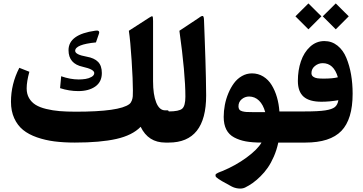

<svg xmlns="http://www.w3.org/2000/svg" viewBox="-20 -825 2098 1111"><path d="M435.1 -365.2Q455.6 -365.2 474.9 -368.2Q494.1 -371.1 509.8 -380.1Q525.4 -389.2 525.4 -402.3Q525.4 -423.8 459 -438.5Q376.5 -456.1 376.5 -534.7Q376.5 -626 531.7 -647.5Q544.4 -649.9 550.3 -645.5Q556.2 -641.1 552.7 -630.4L535.2 -579.6Q415 -567.9 415 -530.8Q415 -508.8 481.4 -497.1Q525.9 -489.3 547.6 -466.8Q569.3 -444.3 569.3 -402.3Q569.3 -351.1 531.5 -324.5Q493.7 -297.9 433.1 -297.9Q380.4 -297.9 327.6 -314.9L334 -383.8Q387.2 -365.2 435.1 -365.2ZM749 -301.8Q749 -360.8 741.7 -474.6Q734.4 -588.4 725.6 -647L843.8 -723.1Q858.9 -733.4 862.3 -730.2Q865.7 -727.1 865.7 -703.6V-355Q865.7 -277.8 883.8 -232.2Q901.9 -186.5 935.5 -186.5H950.2Q956.5 -187 959.5 -169.2Q962.4 -151.4 962.4 -115.7V-69.3Q962.4 0 950.2 0H937Q837.9 0 793.9 -91.3Q746.1 -42 653.3 -21Q560.5 0 413.1 0Q348.1 0 294.9 -6.8Q241.7 -13.7 193.8 -30.3Q146 -46.9 113.5 -73.2Q81.1 -99.6 62.3 -140.9Q43.5 -182.1 43.5 -236.3Q43.5 -338.9 91.8 -432.6L149.9 -409.7Q134.3 -353 134.3 -313.5Q134.3 -281.2 148.2 -257.3Q162.1 -233.4 186 -218.5Q210 -203.6 247.1 -194.6Q284.2 -185.5 325 -182.1Q365.7 -178.7 418.9 -178.7Q671.4 -178.7 728.5 -222.7Q737.8 -230 742.7 -243.2Q747.6 -256.3 748.3 -268.1Q749 -279.8 749 -301.8Z M945.3 -180.2H956.1Q1016.1 -180.2 1034.4 -196.3Q1052.7 -212.4 1052.7 -265.6Q1052.7 -399.4 1018.1 -647L1129.9 -721.2Q1147 -734.4 1153.6 -732.4Q1160.2 -730.5 1160.6 -705.1Q1161.6 -673.3 1164.6 -597.7Q1167.5 -522 1168.7 -478.5Q1169.9 -435.1 1171.4 -375.7Q1172.9 -316.4 1172.9 -272.9Q1172.9 0 956.5 0H945.3Q918.5 0 918.5 -75.2V-109.4Q918.5 -180.2 945.3 -180.2Z M1439.5 -176.3Q1439.5 -176.3 1514.6 -176.3Q1502.9 -219.2 1479 -242.7Q1455.1 -266.1 1421.4 -266.6Q1396.5 -266.1 1378.2 -250.5Q1359.9 -234.9 1359.9 -209.5Q1359.9 -198.2 1365 -191.2Q1370.1 -184.1 1382.3 -180.9Q1394.5 -177.7 1406.5 -177Q1418.5 -176.3 1439.5 -176.3ZM1267.1 164.6Q1343.8 132.8 1407 86.4Q1470.2 40 1493.2 0Q1440.4 0 1402.8 -6.8Q1365.2 -13.7 1335 -29.8Q1304.7 -45.9 1289.6 -75.4Q1274.4 -105 1274.4 -148.4Q1274.4 -182.6 1281 -217.5Q1287.6 -252.4 1301.3 -285.2Q1314.9 -317.9 1334 -343.8Q1353 -369.6 1380.1 -385Q1407.2 -400.4 1438 -400.4Q1474.1 -400.4 1503.7 -382.1Q1533.2 -363.8 1552.2 -332.5Q1571.3 -301.3 1582.5 -262.5Q1593.8 -223.6 1596.7 -180.2H1644Q1656.2 -180.2 1656.2 -115.7V-69.3Q1656.2 0 1644 0H1590.3Q1581.1 43 1564.7 80.6Q1548.3 118.2 1529.3 145.5Q1510.3 172.9 1486.8 195.8Q1463.4 218.8 1442.1 233.9Q1420.9 249 1397.9 260.3Q1381.3 268.1 1359.4 265.6Q1337.4 263.2 1319.3 253.4L1266.1 224.1Q1253.4 216.8 1244.9 210.9Q1236.3 205.1 1231.7 200.7Q1227.1 196.3 1227.1 191.9Q1227.1 187.5 1227.5 185.1Q1228 182.6 1233.9 179.2Q1239.7 175.8 1242.7 174.3Q1245.6 172.9 1254.9 169.2Q1264.2 165.5 1267.1 164.6Z M1922.9 -805.2 1998 -730.5 1922.9 -655.3 1847.7 -730.5ZM1764.6 -805.2 1839.8 -730.5 1764.6 -655.3 1689.5 -730.5ZM1637.2 -180.2H1744.6Q1822.8 -180.2 1862.1 -186.3Q1901.4 -192.4 1917.5 -205.3Q1933.6 -218.3 1938 -245.1Q1886.2 -236.3 1840.3 -236.3Q1770 -236.3 1736.8 -265.6Q1703.6 -294.9 1703.6 -356.9Q1703.6 -418.5 1721.2 -470.2Q1738.8 -522 1774.4 -554.7Q1810.1 -587.4 1856.9 -587.4Q1899.9 -587.4 1932.9 -561Q1965.8 -534.7 1984.1 -490.2Q2002.4 -445.8 2011.5 -393.6Q2020.5 -341.3 2020.5 -282.7Q2020.5 -134.8 1955.3 -67.4Q1890.1 0 1747.1 0H1637.2Q1612.3 0 1612.3 -75.2V-109.4Q1612.3 -180.2 1637.2 -180.2ZM1852.1 -370.1Q1906.2 -370.1 1935.1 -377.9Q1911.1 -459.5 1847.2 -459.5Q1822.3 -459.5 1802.2 -443.1Q1782.2 -426.8 1782.2 -401.9Q1782.2 -388.7 1792.2 -381.3Q1802.2 -374 1816.2 -372.1Q1830.1 -370.1 1852.1 -370.1Z"/></svg>

Font: Sahel FD
Style: Bold-FD
Weight: 700
Foundry: Saber Rastikerdar (saber.rastikerdar@gmail.com)
Version: Version 3.3.0